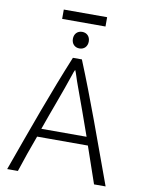

<svg xmlns="http://www.w3.org/2000/svg" viewBox="-101 -1024 843 1095"><g transform="rotate(10 320.5 -476.0)"><path d="M80 0C103 -71 128 -142 154 -212H448L521 0H588C493 -259 418 -473 329 -690H277C188 -474 111 -259 18 0ZM288 -589C293 -604 297 -617 302 -624C310 -608 317 -578 334 -533C366 -445 399 -355 432 -260H170C210 -374 253 -484 288 -589ZM178 -952V-898H429V-952ZM304 -749C331 -749 350 -768 350 -797C350 -826 331 -845 304 -845C277 -845 258 -826 258 -797C258 -768 277 -749 304 -749Z"/></g></svg>

Font: Repo Light
Style: Regular
Weight: 300
Designer: Stefan Peev
Foundry: Context Ltd
Version: Version 001.502